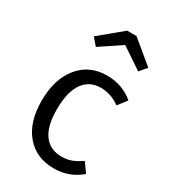

<svg xmlns="http://www.w3.org/2000/svg" viewBox="-196 -882 867 986"><g transform="rotate(30 238.0 -388.5)"><path d="M162.1 -636.2 126 -678.2 259.8 -789.1H314.9L449.2 -678.2L413.1 -636.2L288.1 -720.2ZM287.1 -538.1Q377.9 -538.1 444.8 -481.9L403.8 -429.2Q351.6 -467.8 290 -467.8Q223.6 -467.8 186.3 -415.3Q148.9 -362.8 148.9 -259.8Q148.9 -158.2 186 -109.1Q223.1 -60.1 290 -60.1Q322.3 -60.1 348.4 -69.8Q374.5 -79.6 405.8 -101.1L444.8 -45.9Q376.5 12.2 287.1 12.2Q181.6 12.2 120.4 -59.8Q59.1 -131.8 59.1 -258.8Q59.1 -385.7 120.6 -461.9Q182.1 -538.1 287.1 -538.1Z"/></g></svg>

Font: Fira Sans Book
Style: Regular
Weight: 350
Designer: Carrois Corporate & Edenspiekermann AG
Foundry: Carrois Corporate GbR & Edenspiekermann AG
Version: Version 4.203;PS 004.203;hotconv 1.0.88;makeotf.lib2.5.64775